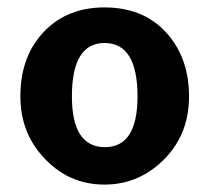

<svg xmlns="http://www.w3.org/2000/svg" viewBox="-20 -486 564 518"><path d="M262 -466Q375 -466 438 -387Q490 -322 490 -226Q490 -115 411 -45Q347 12 262 12Q164 12 97 -62Q35 -129 35 -226Q35 -337 102 -404Q164 -466 262 -466ZM174 -226Q174 -89 263 -89Q351 -89 351 -226Q351 -370 262 -370Q174 -370 174 -226Z"/></svg>

Font: Tajawal ExtraBold
Style: Regular
Weight: 800
Designer: Boutros Fonts
Foundry: Created by Boutros International 2017
Version: Version 1.700